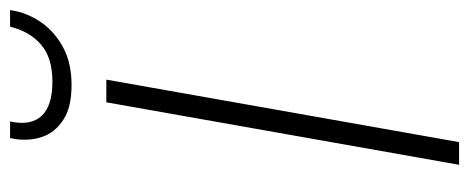

<svg xmlns="http://www.w3.org/2000/svg" viewBox="-295 -636 931 381"><g transform="rotate(-90 170.5 -445.5)"><path d="M34 0 158 -700H203L79 0ZM192 -769Q148 -769 123 -785.5Q98 -802 89.5 -827Q81 -852 85 -880L87 -891H120Q111 -850 131 -828.5Q151 -807 199 -807Q247 -807 273 -830Q299 -853 308 -891H341L339 -880Q333 -852 315 -827Q297 -802 266.5 -785.5Q236 -769 192 -769Z"/></g></svg>

Font: DM Sans 12pt ExtraLight
Style: Italic
Weight: 250
Italic angle: -10°
Version: Version 4.004;gftools[0.9.30]